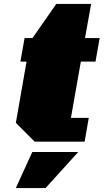

<svg xmlns="http://www.w3.org/2000/svg" viewBox="-20 -715 523 969"><path d="M155 0 60 -95 114 -404H83L104 -523H144L264 -695H440L409 -523H483L462 -404H388L338 -120H428L407 0ZM60 234 143 52H375L210 234Z"/></svg>

Font: Tomorrow ExtraBold
Style: Italic
Weight: 800
Italic angle: -10°
Designer: Tony de Marco, Monica Rizzolli
Foundry: Just in Type
Version: Version 2.002